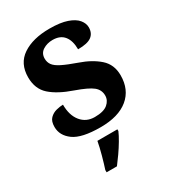

<svg xmlns="http://www.w3.org/2000/svg" viewBox="-187 -646 862 965"><g transform="rotate(-30 244.0 -163.5)"><path d="M231 10Q122 10 76 -23.5Q30 -57 30 -107Q30 -140 46 -156Q62 -172 84 -177.5Q106 -183 123 -183Q123 -121 152.5 -85Q182 -49 231 -49Q283 -49 306.5 -69Q330 -89 330 -117Q330 -150 304 -171Q278 -192 207 -217Q126 -245 83 -283.5Q40 -322 40 -389Q40 -469 99 -508.5Q158 -548 255 -548Q318 -548 356.5 -534.5Q395 -521 412.5 -499.5Q430 -478 430 -455Q430 -421 406.5 -403.5Q383 -386 328 -386Q328 -436 306 -463.5Q284 -491 240 -491Q208 -491 183.5 -475.5Q159 -460 159 -429Q159 -408 170.5 -392Q182 -376 212 -361Q242 -346 296 -327Q363 -304 405.5 -266.5Q448 -229 448 -166Q448 -83 391.5 -36.5Q335 10 231 10ZM143 208Q153 178 164.5 136Q176 94 182 61H298V71Q289 92 273 119Q257 146 238.5 172.5Q220 199 203 221H143Z"/></g></svg>

Font: Noto Serif Oriya
Style: Bold
Weight: 700
Designer: David Williams
Foundry: Google LLC, David Williams
Version: Version 1.051; ttfautohint (v1.8.4.7-5d5b)